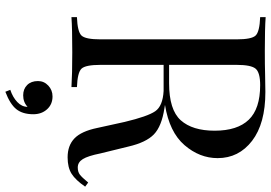

<svg xmlns="http://www.w3.org/2000/svg" viewBox="-164 -584 989 700"><g transform="rotate(90 330.0 -233.5)"><path d="M553 14Q510 14 484 -11Q458 -36 446 -94L424 -194Q404 -278 385 -305.5Q366 -333 311 -336H216V-106Q216 -51 230 -36.5Q244 -22 297 -20V0Q250 -3 170 -3Q84 -3 42 0V-20Q95 -22 109 -36.5Q123 -51 123 -106V-602Q123 -657 109 -671.5Q95 -686 42 -688V-708Q84 -705 164 -705Q219 -705 250 -706Q281 -707 315 -707Q430 -707 493 -658.5Q556 -610 556 -533Q556 -467 508.5 -412Q461 -357 362 -341L374 -339Q440 -329 469.5 -300.5Q499 -272 514 -207L539 -105Q548 -60 559.5 -41.5Q571 -23 590 -23Q606 -23 616 -30.5Q626 -38 645 -61L660 -50Q636 -15 613 -0.5Q590 14 553 14ZM456 -522Q456 -605 416 -646.5Q376 -688 290 -688Q244 -688 230 -671.5Q216 -655 216 -602V-356H283Q380 -356 418 -398.5Q456 -441 456 -522ZM369 160Q352 176 327 176Q304 176 289.5 161.5Q275 147 275 122Q275 100 291.5 84.5Q308 69 331 69Q360 69 378 89Q396 109 396 139Q396 178 377.5 201Q359 224 314 241L307 223Q334 214 351.5 197.5Q369 181 369 160Z"/></g></svg>

Font: Playfair Display
Style: Regular
Weight: 400
Designer: Claus Eggers S?rensen
Foundry: Claus Eggers S?rensen
Version: Version 1.003